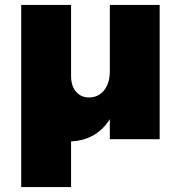

<svg xmlns="http://www.w3.org/2000/svg" viewBox="-20 -564 728 778"><path d="M66 194V-544H268V-256Q268 -216 288 -192.5Q308 -169 342 -169Q380 -170 402.5 -199Q425 -228 425 -275V-544H627V0H425V-81Q371 4 268 9V194Z"/></svg>

Font: Trueno
Style: ExBd
Weight: 800
Designer: Julieta Ulanovsky
Foundry: Julieta Ulanovsky
Version: Version 3.001b